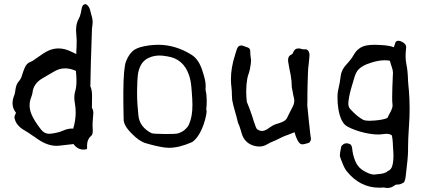

<svg xmlns="http://www.w3.org/2000/svg" viewBox="-20 -725 2126 950"><path d="M347.7 -243.2Q347.7 -259.8 352.1 -273.9Q358.4 -293.5 358.4 -325.7Q358.4 -347.2 355.5 -374.5Q327.6 -386.7 302.2 -386.7Q273.9 -386.7 248.5 -371.6L189.9 -337.4Q144.5 -311 140.6 -264.6Q140.1 -259.8 137.7 -253.4L133.8 -242.2Q126.5 -223.1 126.5 -203.6Q126.5 -183.1 134.8 -162.1Q147.5 -129.4 183.1 -84Q199.7 -63 223.1 -63Q228.5 -63 234.4 -64L248 -65.9L261.2 -68.8Q276.9 -71.8 287.1 -76.7Q314 -88.9 335 -88.9Q338.9 -88.9 342.3 -88.4Q354.5 -129.4 354.5 -168.5Q354.5 -191.4 350.6 -213.4Q347.7 -229 347.7 -243.2ZM441.9 -166.5 439.9 -141.1Q438 -120.6 438 -102.5Q438 -90.8 439 -80.1V-75.2Q439 -59.6 430.7 -52.2Q410.6 -35.6 410.6 -2Q410.6 2.4 411.1 6.8L410.6 9.8L408.7 13.2Q400.4 15.1 393.1 15.1Q363.8 15.1 343.8 -12.2L309.1 -8.3L274.9 -4.4Q267.6 -3.4 259.8 -3.4Q216.3 -3.4 169.4 -34.7L154.3 -45.4L138.7 -55.7Q120.6 -68.8 107.4 -76.2Q66.9 -98.1 55.7 -127.9Q51.3 -140.1 51.3 -145V-146Q51.8 -150.9 59.1 -167Q42 -188.5 42 -214.4Q42 -232.4 50.3 -252.9Q52.7 -258.8 54.2 -267.1L56.6 -282.2Q60.1 -308.6 73.2 -322.8Q85 -335.9 89.8 -355.5L95.2 -371.6L101.6 -387.7Q111.3 -413.1 133.3 -419.9Q140.1 -422.4 149.4 -429.2L156.7 -434.6L164.6 -439.9L192.9 -459.5Q209.5 -470.2 222.2 -475.6Q245.1 -485.4 269.5 -485.4Q300.8 -485.4 334 -468.8L344.2 -463.9L350.6 -460.9L357.4 -457.5L357.9 -476.1L358.9 -494.1Q359.4 -514.2 359.4 -527.8L356.4 -571.8V-576.7Q356.4 -609.4 369.1 -630.9Q375 -641.1 379.4 -658.7L382.3 -673.8L385.7 -689Q389.6 -704.6 404.8 -704.6Q421.9 -695.8 427.2 -669.9L431.2 -654.3L435.5 -638.7Q438.5 -626 438.5 -615.7Q438.5 -610.8 438 -606.9Q435.5 -591.3 435.1 -583L430.2 -433.6L429.7 -419.9L427.2 -304.7L426.8 -301.3L427.2 -297.9Q435.5 -279.3 435.5 -251.5L435.1 -227.5V-204.1L434.6 -200.7V-194.3Q434.6 -192.4 435.1 -190.9Q441.4 -180.7 441.9 -166.5Z M916.5 -113.3Q932.1 -148.4 932.1 -205.6Q932.1 -220.2 931.2 -236.8L929.2 -266.1L926.8 -295.4Q923.8 -328.6 915.5 -352.5Q887.7 -434.6 807.1 -446.3L796.9 -447.8Q783.2 -450.2 770 -450.2Q747.6 -450.2 727.1 -443.4Q692.9 -431.6 677.7 -403.8Q665 -381.8 661.6 -350.6Q660.6 -338.4 659.7 -322.8L658.7 -294.9Q658.2 -279.8 658.2 -263.7Q658.2 -212.9 665 -152.3Q670.9 -96.7 729 -66.4Q737.3 -62.5 792.5 -62H806.6Q847.2 -62 856.9 -64Q883.8 -70.8 900.4 -88.9Q906.7 -94.7 911.6 -102.5L914.6 -108.4Q915.5 -110.4 916.5 -113.3ZM1002.9 -226.1Q1002.9 -206.1 1000.5 -182.1Q1002.4 -180.2 1002.4 -174.3Q1002.4 -168 1000.5 -157.7Q996.6 -136.2 988.3 -111.3Q964.8 -44.9 930.7 -22Q866.7 6.3 816.4 6.3Q805.7 6.3 794.9 4.9Q754.9 -0.5 699.2 -17.1Q669.4 -25.9 632.3 -63.5Q591.8 -103.5 591.8 -134.3V-135.7Q591.8 -142.1 590.8 -188.5Q590.8 -211.4 590.3 -228.5V-272.9Q591.3 -389.6 603.5 -421.4Q620.1 -462.9 645.5 -479Q668 -493.7 719.2 -500.5Q741.2 -503.4 762.2 -503.4Q849.1 -503.4 928.2 -453.6Q965.3 -430.2 982.9 -370.1L989.3 -349.6L994.6 -328.6Q997.6 -312.5 997.6 -298.8Q997.6 -292.5 997.1 -286.6V-282.7Q997.1 -279.3 997.6 -276.9Q1002.9 -255.9 1002.9 -226.1Z M1518.1 -41Q1518.6 -39.6 1518.6 -37.6Q1518.6 -30.3 1512.2 -21L1507.8 -18.6L1502.9 -16.6Q1483.9 -10.7 1475.6 -10.7Q1474.1 -10.7 1472.7 -11.2Q1461.9 -12.7 1452.6 -30.3Q1445.3 -44.9 1442.4 -54.2Q1439 -63.5 1437.5 -70.8L1414.1 -61.5L1390.6 -52.7Q1382.3 -49.8 1364.7 -41L1352.1 -34.7L1339.4 -28.8Q1314.5 -19 1303.2 -11.7Q1284.7 0 1262.7 0Q1250 0 1236.3 -3.9Q1195.8 -15.6 1179.7 -53.7L1175.8 -65.4L1171.9 -78.6Q1166.5 -96.7 1163.6 -104L1159.7 -112.3L1156.7 -121.1Q1153.3 -135.7 1149.4 -150.4L1142.1 -175.8Q1133.3 -206.1 1128.9 -230Q1127.9 -235.8 1127.4 -253.9L1127 -272L1125.5 -290.5Q1122.6 -311 1122.6 -333Q1122.6 -390.6 1143.6 -455.1L1147.9 -469.2L1152.3 -482.9Q1158.7 -500 1172.9 -500Q1179.7 -500 1187.5 -496.6L1204.1 -490.7Q1218.3 -486.3 1218.3 -472.2V-466.8Q1218.3 -460 1219.2 -451.2L1221.7 -431.6Q1222.2 -428.2 1222.2 -424.8Q1222.2 -417.5 1220.7 -408.2L1216.8 -384.8Q1214.4 -372.1 1210.4 -360.4L1207 -350.6Q1205.6 -344.2 1203.6 -336.4Q1198.2 -306.6 1198.2 -273.4Q1198.2 -248 1201.2 -221.2Q1201.7 -218.3 1215.8 -184.6Q1221.7 -169.4 1229.5 -145L1235.8 -124.5L1242.7 -105L1245.6 -97.2L1249 -89.8Q1253.9 -82.5 1263.2 -79.6Q1269.5 -77.1 1276.4 -77.1Q1287.1 -77.1 1299.3 -84L1307.1 -88.9L1314.9 -94.7Q1324.7 -101.6 1330.6 -104.5Q1337.9 -108.4 1350.1 -112.3L1359.9 -115.2L1369.6 -118.7Q1392.6 -126.5 1399.9 -140.6L1413.1 -167.5Q1420.9 -183.6 1426.3 -193.4Q1436 -210.4 1436 -226.6Q1436 -230.5 1435.5 -234.4L1433.6 -243.7L1431.2 -253.9Q1428.2 -267.6 1426.8 -278.3L1425.3 -285.2L1423.8 -292.5Q1423.8 -323.2 1418 -355.5L1415 -369.6L1412.1 -384.3Q1408.7 -402.8 1406.2 -417.5Q1405.3 -423.3 1405.3 -428.2Q1405.3 -447.8 1420.9 -454.6Q1427.7 -457.5 1430.2 -464.8Q1437.5 -485.4 1457 -485.4Q1463.9 -485.4 1471.7 -482.9L1477.1 -481.4L1482.4 -481H1493.2Q1499 -480.5 1502.9 -476.6Q1511.2 -467.8 1511.2 -452.6V-449.2Q1510.3 -437.5 1509.3 -426.3L1507.3 -407.7Q1504.4 -386.2 1503.9 -366.7L1502 -313.5L1501 -260.3V-221.7L1500.5 -212.4V-203.1Q1502.9 -172.9 1507.3 -135.3L1508.8 -119.6L1510.7 -103.5Q1512.7 -84.5 1514.6 -66.9Q1516.6 -48.3 1518.1 -41Z M1920.4 -244.1Q1920.4 -264.2 1921.4 -293.9L1922.4 -318.8Q1922.9 -328.6 1923.3 -340.3Q1924.3 -363.3 1924.3 -364.3V-366.2Q1924.3 -377.9 1918 -395L1913.1 -409.7Q1910.2 -418 1909.2 -424.3Q1897.5 -426.8 1883.8 -426.8Q1856 -426.8 1821.3 -416.5Q1765.6 -400.4 1746.6 -372.1Q1740.2 -361.8 1735.8 -349.1L1731 -333.5L1726.1 -316.9Q1719.7 -296.9 1715.8 -281.7Q1704.6 -240.2 1703.6 -212.9V-211.4Q1703.6 -195.8 1712.9 -185.5Q1747.6 -147.5 1776.9 -132.3Q1786.6 -127.4 1808.6 -127.4Q1820.8 -127.4 1836.9 -128.9Q1879.4 -132.8 1897 -141.6L1905.3 -158.7L1914.6 -175.8Q1922.4 -191.9 1922.4 -204.1Q1922.4 -207 1921.9 -210Q1920.4 -219.2 1920.4 -244.1ZM2003.4 -274.9Q2006.8 -230.5 2006.8 -186.5Q2006.8 -142.6 2003.4 -99.1Q1999 -34.7 1999 5.9V22Q1999 52.7 1986.8 152.3Q1985.8 157.7 1983.9 165L1981.4 170.9L1980 176.3L1971.7 181.2L1963.4 185.1Q1956.5 188 1949.7 188H1945.3Q1938 188 1932.1 192.4Q1916 205.1 1897.5 205.1Q1889.6 205.1 1881.8 203.1L1877 202.6L1872.6 203.1Q1864.3 203.6 1856.4 203.6Q1761.7 203.6 1696.3 123Q1683.6 106.9 1674.3 81.5Q1672.4 75.7 1669.4 69.3L1667.5 64.9L1666 60.5Q1662.6 52.2 1661.6 47.4V43.9Q1661.6 31.7 1668.9 -1.5Q1680.2 -16.1 1694.8 -16.1Q1703.1 -16.1 1712.9 -11.2Q1719.7 -7.3 1722.2 7.8L1723.1 14.6L1724.1 22.5Q1725.1 31.7 1727.1 38.6Q1736.3 76.2 1751 95.2Q1765.1 114.7 1795.9 128.9Q1815.4 138.7 1831.5 138.7Q1836.4 138.7 1840.8 137.7L1867.2 134.8Q1882.8 132.3 1893.1 126Q1894.5 123.5 1902.3 119.6L1908.2 116.2Q1911.6 113.3 1914.1 109.9Q1926.8 92.8 1926.8 45.4Q1926.8 37.6 1926.3 28.8Q1925.8 12.2 1924.3 -2L1923.8 -14.6Q1922.9 -23.4 1922.4 -32.7L1920.9 -43.9L1918.9 -55.2Q1908.2 -63 1891.6 -63Q1884.8 -63 1876.5 -61.5Q1864.7 -59.6 1850.6 -59.6Q1822.3 -59.6 1784.7 -67.9Q1732.4 -80.1 1697.8 -99.6Q1665 -117.7 1653.8 -188.5Q1649.9 -213.9 1649.9 -240.7Q1649.9 -263.2 1651.9 -272.9Q1663.1 -321.3 1665.5 -347.2Q1668.9 -379.4 1693.4 -405.3Q1716.8 -430.2 1729.5 -452.1Q1751.5 -492.2 1793 -500Q1810.1 -503.4 1834.5 -503.4Q1846.7 -503.4 1860.8 -502.4Q1906.2 -500.5 1928.7 -491.2Q1931.6 -500 1934.1 -506.8L1935.5 -511.7L1936.5 -514.6Q1937.5 -517.6 1938.5 -518.6Q1943.4 -523.4 1950.7 -523.4Q1958.5 -523.4 1969.2 -518.1Q1989.7 -507.8 1989.7 -492.2V-491.2Q1989.3 -484.4 1987.3 -463.9Q1986.8 -455.1 1986.8 -446.8Q1986.8 -426.8 1990.7 -407.2Q1997.6 -377 1999 -324.2L2001 -299.8Z"/></svg>

Font: Kurland
Style: Regular
Weight: 400
Designer: GGBot
Version: 0.22